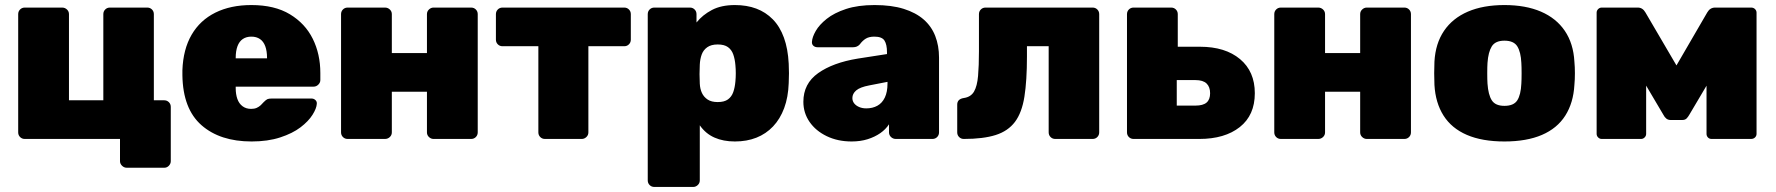

<svg xmlns="http://www.w3.org/2000/svg" viewBox="-20 -550 7030 760"><path d="M482 114Q471 114 463 106Q455 98 455 88V0H78Q67 0 59.5 -7.5Q52 -15 52 -26V-494Q52 -505 59.5 -512.5Q67 -520 78 -520H226Q237 -520 245 -512.5Q253 -505 253 -494V-153H389V-494Q389 -505 396.5 -512.5Q404 -520 415 -520H563Q574 -520 581.5 -512.5Q589 -505 589 -494V-153H630Q641 -153 648.5 -145.5Q656 -138 656 -127V88Q656 98 648.5 106Q641 114 630 114Z M976 10Q851 10 777.5 -54.5Q704 -119 702 -252Q702 -256 702 -262.5Q702 -269 702 -272Q705 -355 738.5 -412.5Q772 -470 832.5 -500Q893 -530 975 -530Q1067 -530 1127.5 -493.5Q1188 -457 1218 -396.5Q1248 -336 1248 -261V-233Q1248 -223 1240 -215Q1232 -207 1221 -207H913Q913 -207 913 -205Q913 -203 913 -201Q913 -177 919.5 -158.5Q926 -140 940 -129.5Q954 -119 974 -119Q987 -119 996 -123Q1005 -127 1012 -133.5Q1019 -140 1024 -146Q1033 -155 1038.5 -157.5Q1044 -160 1056 -160H1213Q1222 -160 1228.5 -154Q1235 -148 1234 -139Q1233 -121 1217 -95.5Q1201 -70 1169.5 -46Q1138 -22 1089 -6Q1040 10 976 10ZM913 -319H1037V-321Q1037 -348 1030 -367Q1023 -386 1009 -395.5Q995 -405 975 -405Q955 -405 941 -395.5Q927 -386 920 -367Q913 -348 913 -321Z M1356 0Q1345 0 1337.5 -7.5Q1330 -15 1330 -26V-494Q1330 -505 1337.5 -512.5Q1345 -520 1356 -520H1504Q1515 -520 1523 -512.5Q1531 -505 1531 -494V-340H1670V-494Q1670 -505 1678 -512.5Q1686 -520 1696 -520H1845Q1856 -520 1863.5 -512.5Q1871 -505 1871 -494V-26Q1871 -15 1863.5 -7.5Q1856 0 1845 0H1696Q1686 0 1678 -7.5Q1670 -15 1670 -26V-187H1531V-26Q1531 -15 1523 -7.5Q1515 0 1504 0Z M2137 0Q2126 0 2118.5 -7.5Q2111 -15 2111 -26V-367H1969Q1958 -367 1950.5 -374.5Q1943 -382 1943 -393V-494Q1943 -505 1950.5 -512.5Q1958 -520 1969 -520H2451Q2462 -520 2469.5 -512.5Q2477 -505 2477 -494V-393Q2477 -382 2469.5 -374.5Q2462 -367 2451 -367H2309V-26Q2309 -15 2301 -7.5Q2293 0 2283 0Z M2570 190Q2559 190 2551.5 182.5Q2544 175 2544 164V-494Q2544 -505 2551.5 -512.5Q2559 -520 2570 -520H2711Q2722 -520 2729.5 -512.5Q2737 -505 2737 -494V-461Q2761 -491 2798 -510.5Q2835 -530 2889 -530Q2936 -530 2973.5 -516Q3011 -502 3039 -473.5Q3067 -445 3083 -401Q3099 -357 3102 -298Q3103 -277 3103 -260Q3103 -243 3102 -221Q3100 -165 3084 -122Q3068 -79 3040 -49.5Q3012 -20 2974 -5Q2936 10 2889 10Q2843 10 2808 -5.5Q2773 -21 2750 -54V164Q2750 175 2742 182.5Q2734 190 2724 190ZM2821 -146Q2847 -146 2861.5 -156.5Q2876 -167 2882.5 -185.5Q2889 -204 2891 -228Q2894 -260 2891 -292Q2889 -316 2882.5 -334.5Q2876 -353 2861.5 -363.5Q2847 -374 2821 -374Q2795 -374 2779.5 -363Q2764 -352 2757.5 -334Q2751 -316 2750 -294Q2749 -273 2749 -256.5Q2749 -240 2750 -219Q2751 -198 2758.5 -182Q2766 -166 2781 -156Q2796 -146 2821 -146Z M3351 10Q3296 10 3252.5 -11Q3209 -32 3184.5 -67.5Q3160 -103 3160 -147Q3160 -219 3218.5 -260.5Q3277 -302 3375 -318L3491 -336V-343Q3491 -374 3481 -389.5Q3471 -405 3441 -405Q3420 -405 3407 -397Q3394 -389 3383 -374Q3373 -363 3357 -363H3216Q3206 -363 3199.5 -369Q3193 -375 3194 -385Q3195 -403 3209 -427.5Q3223 -452 3252.5 -475.5Q3282 -499 3329 -514.5Q3376 -530 3442 -530Q3509 -530 3557 -515Q3605 -500 3636 -473Q3667 -446 3682 -407.5Q3697 -369 3697 -322V-26Q3697 -15 3689.5 -7.5Q3682 0 3671 0H3526Q3515 0 3507 -7.5Q3499 -15 3499 -26V-58Q3486 -38 3464.5 -23Q3443 -8 3414.5 1Q3386 10 3351 10ZM3409 -121Q3434 -121 3453 -131.5Q3472 -142 3482.5 -164Q3493 -186 3493 -219V-226L3421 -212Q3384 -205 3369 -192Q3354 -179 3354 -162Q3354 -150 3361 -141Q3368 -132 3380.5 -126.5Q3393 -121 3409 -121Z M3795 0Q3784 0 3776.5 -7.5Q3769 -15 3769 -26V-136Q3769 -158 3795 -162Q3823 -166 3835.5 -187.5Q3848 -209 3851.5 -249.5Q3855 -290 3855 -347V-494Q3855 -505 3862.5 -512.5Q3870 -520 3881 -520H4305Q4316 -520 4323.5 -512.5Q4331 -505 4331 -494V-26Q4331 -15 4323.5 -7.5Q4316 0 4305 0H4157Q4146 0 4138.5 -7.5Q4131 -15 4131 -26V-367H4045V-326Q4045 -231 4035 -167.5Q4025 -104 3997.5 -67.5Q3970 -31 3921 -15.5Q3872 0 3795 0Z M4467 0Q4456 0 4448.5 -7.5Q4441 -15 4441 -26V-494Q4441 -505 4448.5 -512.5Q4456 -520 4467 -520H4616Q4627 -520 4634.5 -512.5Q4642 -505 4642 -494V-365H4730Q4830 -365 4888.5 -316Q4947 -267 4947 -181Q4947 -94 4887.5 -47Q4828 0 4727 0ZM4638 -132H4712Q4742 -132 4756 -144Q4770 -156 4770 -181Q4770 -206 4756 -219.5Q4742 -233 4712 -233H4638Z M5050 0Q5039 0 5031.5 -7.5Q5024 -15 5024 -26V-494Q5024 -505 5031.5 -512.5Q5039 -520 5050 -520H5198Q5209 -520 5217 -512.5Q5225 -505 5225 -494V-340H5364V-494Q5364 -505 5372 -512.5Q5380 -520 5390 -520H5539Q5550 -520 5557.5 -512.5Q5565 -505 5565 -494V-26Q5565 -15 5557.5 -7.5Q5550 0 5539 0H5390Q5380 0 5372 -7.5Q5364 -15 5364 -26V-187H5225V-26Q5225 -15 5217 -7.5Q5209 0 5198 0Z M5935 10Q5847 10 5786.5 -16Q5726 -42 5694 -92.5Q5662 -143 5658 -214Q5657 -235 5657 -260Q5657 -285 5658 -306Q5662 -378 5696 -428Q5730 -478 5790.5 -504Q5851 -530 5935 -530Q6019 -530 6079.5 -504Q6140 -478 6174 -428Q6208 -378 6212 -306Q6214 -285 6214 -260Q6214 -235 6212 -214Q6208 -143 6176 -92.5Q6144 -42 6083.5 -16Q6023 10 5935 10ZM5935 -131Q5972 -131 5986 -153Q6000 -175 6002 -219Q6003 -234 6003 -260Q6003 -286 6002 -301Q6000 -344 5986 -366.5Q5972 -389 5935 -389Q5899 -389 5885 -366.5Q5871 -344 5868 -301Q5867 -286 5867 -260Q5867 -234 5868 -219Q5871 -175 5885 -153Q5899 -131 5935 -131Z M6320 0Q6312 0 6306 -6Q6300 -12 6300 -20V-500Q6300 -508 6306 -514Q6312 -520 6320 -520H6463Q6482 -520 6493 -501L6616 -291L6738 -501Q6749 -520 6769 -520H6912Q6921 -520 6927 -514Q6933 -508 6933 -500V-20Q6933 -12 6927 -6Q6921 0 6911 0H6755Q6746 0 6740.5 -6Q6735 -12 6735 -20V-316L6789 -302L6667 -96Q6662 -87 6656 -81Q6650 -75 6639 -75H6593Q6583 -75 6576 -80.5Q6569 -86 6564 -96L6444 -299L6496 -312V-20Q6496 -12 6490 -6Q6484 0 6476 0Z"/></svg>

Font: Rubik ExtraBold
Style: Regular
Weight: 800
Designer: Hubert and Fischer
Foundry: Hubert and Fischer
Version: Version 2.300;gftools[0.9.30]